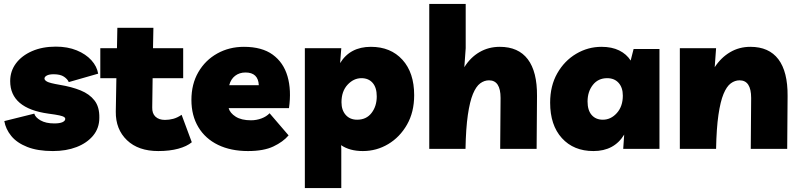

<svg xmlns="http://www.w3.org/2000/svg" viewBox="-20 -760 4082 980"><path d="M250 11Q172 11 119 -10Q66 -31 37.5 -66Q9 -101 2 -142L155 -180Q160 -161 187 -145.5Q214 -130 257 -130Q285 -130 299 -136.5Q313 -143 313 -153Q313 -159 307 -163Q301 -167 283 -171Q265 -175 227 -180Q32 -207 32 -346Q32 -397 61.5 -436.5Q91 -476 143.5 -499Q196 -522 265 -522Q325 -522 371.5 -503Q418 -484 446.5 -452.5Q475 -421 481 -384L331 -341Q325 -356 306.5 -368.5Q288 -381 254 -381Q231 -381 219 -374.5Q207 -368 207 -359Q207 -351 220 -343.5Q233 -336 285 -327Q346 -317 391.5 -298.5Q437 -280 462.5 -247Q488 -214 487 -159Q487 -106 455.5 -68Q424 -30 371 -9.5Q318 11 250 11Z M788 11Q686 11 628 -44.5Q570 -100 571 -190L574 -361H492V-514H577L579 -618H763L761 -514H915V-361H759L757 -212Q756 -181 773.5 -164.5Q791 -148 822 -148Q843 -148 864 -153.5Q885 -159 907 -174L959 -34Q934 -13 890 -1Q846 11 788 11Z M1246 11Q1158 11 1093 -20.5Q1028 -52 992.5 -111Q957 -170 957 -250Q957 -331 992.5 -392Q1028 -453 1089 -487Q1150 -521 1225 -521Q1317 -521 1372 -481Q1427 -441 1447.5 -370.5Q1468 -300 1455 -208H1147Q1154 -183 1183 -164.5Q1212 -146 1261 -146Q1289 -146 1314.5 -155.5Q1340 -165 1356 -182L1453 -69Q1425 -36 1375.5 -12.5Q1326 11 1246 11ZM1233 -390Q1202 -390 1180 -373Q1158 -356 1150 -325H1301Q1298 -390 1233 -390Z M1536 200V-514H1722L1716 -438Q1767 -521 1873 -521Q1974 -521 2034 -455Q2094 -389 2094 -274Q2094 -188 2057.5 -124Q2021 -60 1961.5 -24.5Q1902 11 1832 11Q1765 11 1721 -19L1722 0V200ZM1803 -149Q1850 -149 1876.5 -183.5Q1903 -218 1903 -268Q1903 -313 1882 -337Q1861 -361 1825 -361Q1785 -361 1754 -327.5Q1723 -294 1723 -238Q1723 -198 1744.5 -173.5Q1766 -149 1803 -149Z M2171 0V-740H2357V-514L2350 -417Q2381 -467 2427.5 -494Q2474 -521 2531 -521Q2626 -521 2674 -457.5Q2722 -394 2721 -270L2719 0H2533L2535 -260Q2535 -350 2476 -350Q2452 -350 2431 -334.5Q2410 -319 2394 -280.5Q2378 -242 2368 -173.5Q2358 -105 2356 0Z M3346 -510V0H3161L3166 -73Q3115 11 3009 11Q2908 11 2848 -55Q2788 -121 2788 -236Q2788 -322 2824.5 -386Q2861 -450 2921 -485.5Q2981 -521 3050 -521Q3103 -521 3140.5 -502.5Q3178 -484 3199 -451L3214 -510ZM3079 -361Q3033 -361 3006 -326.5Q2979 -292 2979 -242Q2979 -197 3000 -173Q3021 -149 3057 -149Q3098 -149 3128.5 -183Q3159 -217 3159 -272Q3159 -313 3137.5 -337Q3116 -361 3079 -361Z M3450 0V-514H3635L3628 -417Q3660 -466 3706.5 -493.5Q3753 -521 3810 -521Q3905 -521 3953 -457.5Q4001 -394 4000 -270L3998 0H3812L3814 -260Q3814 -350 3755 -350Q3731 -350 3710 -334.5Q3689 -319 3673 -280.5Q3657 -242 3647 -173.5Q3637 -105 3635 0Z"/></svg>

Font: Livvic Black
Style: Regular
Weight: 900
Designer: Jacques Le Bailly, Baron von Fonthausen
Version: Version 1.001; ttfautohint (v1.8.2)